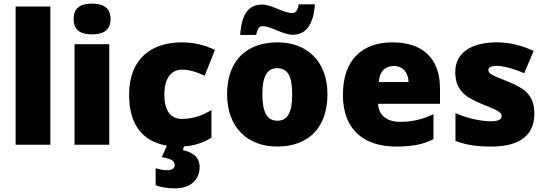

<svg xmlns="http://www.w3.org/2000/svg" viewBox="-20 -796 2999 1056"><path d="M257 0V-760H66V0Z M486 -776C430 -776 385 -759 385 -691C385 -625 430 -607 486 -607C541 -607 588 -625 588 -691C588 -759 541 -776 486 -776ZM581 -553H390V0H581Z M1078 123C1078 59 1026 39 986 30L992 9C1055 5 1102 -13 1143 -39V-191C1094 -160 1037 -142 982 -142C924 -142 884 -179 884 -275C884 -368 923 -413 981 -413C1023 -413 1060 -400 1106 -380L1162 -521C1110 -547 1049 -563 981 -563C814 -563 690 -475 690 -274C690 -105 769 -17 898 5L870 68C921 77 941 89 941 112C941 129 926 140 901 140C879 140 858 136 836 129V223C860 232 898 240 944 240C1025 240 1078 194 1078 123Z M1301 -604H1389C1397 -647 1412 -652 1424 -652C1473 -652 1533 -605 1592 -605C1656 -605 1704 -652 1712 -772H1623C1616 -730 1600 -724 1588 -724C1538 -724 1474 -771 1424 -771C1352 -771 1309 -726 1301 -604ZM1781 -278C1781 -461 1666 -563 1507 -563C1334 -563 1229 -461 1229 -278C1229 -93 1344 10 1504 10C1676 10 1781 -93 1781 -278ZM1423 -278C1423 -372 1447 -421 1505 -421C1565 -421 1587 -372 1587 -278C1587 -183 1565 -132 1506 -132C1446 -132 1423 -183 1423 -278Z M2139 -563C1976 -563 1866 -472 1866 -273C1866 -76 1990 10 2157 10C2253 10 2311 -3 2364 -31V-168C2303 -139 2249 -126 2180 -126C2102 -126 2062 -167 2059 -225H2400V-310C2400 -479 2300 -563 2139 -563ZM2146 -433C2198 -433 2226 -394 2227 -345H2063C2068 -406 2101 -433 2146 -433Z M2919 -170C2919 -267 2873 -307 2777 -346C2685 -383 2666 -390 2666 -411C2666 -426 2683 -434 2713 -434C2746 -434 2808 -418 2863 -393L2915 -516C2846 -547 2785 -563 2712 -563C2575 -563 2484 -508 2484 -400C2484 -309 2529 -266 2621 -228C2714 -190 2739 -181 2739 -157C2739 -138 2720 -129 2677 -129C2635 -129 2555 -142 2485 -174V-21C2549 3 2606 10 2685 10C2853 10 2919 -65 2919 -170Z"/></svg>

Font: Noto Sans Malayalam Black
Style: Regular
Weight: 900
Designer: Jelle Bosma - Monotype Design Team
Foundry: Monotype Imaging Inc.
Version: Version 2.104